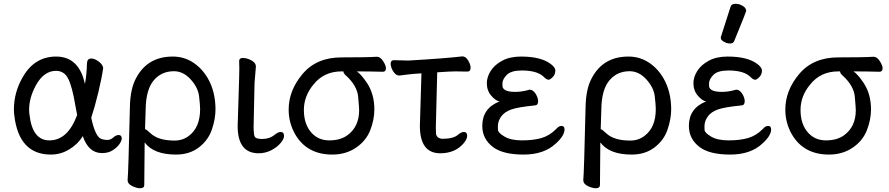

<svg xmlns="http://www.w3.org/2000/svg" viewBox="-20 -790 4679 1011"><path d="M240.2 -50.8Q336.4 -50.8 386.2 -184.1L376.5 -235.8Q360.4 -333 339.4 -375Q318.4 -417 275.4 -417Q210.4 -417 168.5 -339.8Q133.3 -274.9 133.3 -211.9Q133.3 -199.2 135.3 -186Q150.4 -50.8 240.2 -50.8ZM248 23.9Q79.1 23.9 55.2 -183.1Q53.2 -198.2 53.2 -212.9Q53.2 -303.2 99.1 -382.8Q161.1 -492.2 275.4 -492.2Q396 -492.2 427.2 -348.1Q436 -391.1 438 -458Q439.5 -481.9 461.4 -481.9Q478 -481.9 499.5 -466.1Q521 -450.2 523.4 -432.1Q516.1 -379.9 497.6 -303Q479 -226.1 460.4 -169.9Q480 -78.1 508.3 -61Q523.4 -53.2 546.4 -53.2Q562 -53.2 576.7 -66.2Q591.3 -79.1 604 -79.1Q621.1 -79.1 621.1 -61Q621.1 -48.8 608.6 -31Q596.2 -13.2 573.2 1.5Q550.3 16.1 517.1 16.1Q446.3 16.1 416 -73.2Q390.1 -30.8 344.7 -3.4Q299.3 23.9 248 23.9Z M898.9 -49.8Q942.9 -49.8 975.1 -75.2Q1033.7 -119.1 1033.7 -215.8Q1033.7 -236.8 1028.3 -283Q1022.9 -329.1 983.9 -372.1Q944.8 -415 896 -415Q830.1 -415 789.6 -366.9Q749 -318.8 747.1 -217.8L743.7 -109.9Q750 -109.9 772.9 -87.9Q814 -49.8 898.9 -49.8ZM717.8 201.2Q699.7 201.2 675.8 189.7Q651.9 178.2 651.9 158.2Q655.8 127 664.1 -229Q666 -324.2 697.8 -380.9Q757.8 -492.2 889.6 -492.2Q948.7 -492.2 996.3 -461.2Q1043.9 -430.2 1074.7 -377Q1114.7 -307.1 1114.7 -213.9Q1114.7 -164.1 1095.7 -107.9Q1076.7 -51.8 1027.3 -13.9Q978 23.9 906.7 23.9Q789.1 23.9 741.7 -40L739.7 184.1Q739.7 201.2 717.8 201.2Z M1342.3 17.1Q1231.4 17.1 1231.4 -126L1235.4 -253.9Q1240.2 -397 1240.2 -429.2L1239.3 -470.2Q1241.2 -484.9 1258.3 -484.9Q1270.5 -484.9 1286.6 -480Q1324.2 -465.8 1326.7 -444.8L1327.6 -441.9L1320.3 -353L1315.4 -122.1Q1315.4 -104 1317.4 -85Q1319.3 -65.9 1331.8 -62Q1344.2 -58.1 1358.4 -58.1Q1400.4 -58.1 1427.2 -81.1Q1445.3 -95.2 1457.5 -95.2Q1475.6 -95.2 1475.6 -74.2Q1475.6 -58.1 1457 -36.1Q1438.5 -14.2 1407.5 1.5Q1376.5 17.1 1342.3 17.1Z M1807.1 -76.2Q1871.1 -121.1 1871.1 -210Q1871.1 -221.2 1866 -280Q1860.8 -338.9 1800.8 -393.1Q1789.1 -402.8 1788.1 -414.1H1778.8Q1686 -414.1 1630.9 -345.2Q1580.1 -284.2 1580.1 -210.9Q1580.1 -133.8 1622.1 -88.9Q1658.2 -50.8 1714.1 -50.8Q1770 -50.8 1807.1 -76.2ZM1730 23.9Q1596.2 23.9 1534.2 -83Q1500 -143.1 1500 -212.9Q1500 -314 1573.5 -400.9Q1647 -487.8 1777.8 -487.8Q1914.1 -487.8 1964.8 -491.2Q1982.9 -491.2 1997.6 -468Q2012.2 -444.8 2012.2 -431.2Q2012.2 -412.1 1996.1 -412.1Q1929.2 -414.1 1858.9 -414.1Q1881.8 -398.9 1913.1 -352.1Q1951.2 -293.9 1951.2 -213.9Q1951.2 -159.2 1929.2 -103.5Q1907.2 -47.9 1854 -12Q1800.8 23.9 1730 23.9Z M2298.3 17.1Q2190.9 17.1 2190.9 -127L2199.2 -403.8Q2147.9 -400.9 2121.1 -397Q2094.2 -393.1 2082 -392.1Q2064.9 -392.1 2051 -413.6Q2037.1 -435.1 2037.1 -454.1Q2037.1 -473.1 2054.2 -473.1L2131.3 -471.2Q2331.1 -482.9 2415 -493.2Q2432.1 -493.2 2445.1 -471.7Q2458 -450.2 2458 -433.1Q2458 -413.1 2440.9 -413.1L2376 -414.1Q2354 -414.1 2282.2 -409.2L2274.9 -118.2L2275.9 -85.9Q2279.3 -62 2308.1 -59.1Q2369.1 -59.1 2392.1 -81.1Q2410.2 -95.2 2421.9 -95.2Q2439.9 -95.2 2439.9 -74.2Q2439.9 -58.1 2421.9 -36.1Q2377 17.1 2298.3 17.1Z M2737.3 23.9Q2629.4 23.9 2576.7 -15.1Q2519.5 -58.1 2519.5 -127Q2519.5 -220.2 2610.4 -255.9Q2590.3 -258.8 2566.9 -285.9Q2543.5 -313 2543.5 -352.1Q2543.5 -383.8 2563.5 -416Q2583.5 -448.2 2624 -470.2Q2664.6 -492.2 2723.6 -492.2Q2829.6 -492.2 2881.3 -452.1Q2904.3 -434.1 2904.3 -418.9Q2904.3 -397.9 2890.4 -384Q2876.5 -370.1 2868.7 -370.1Q2858.4 -370.1 2843.8 -384.8Q2809.6 -418.9 2727.5 -418.9Q2671.4 -418.9 2648.4 -395.5Q2625.5 -372.1 2625.5 -350.1Q2625.5 -348.1 2626 -335.7Q2626.5 -323.2 2642.1 -314.7Q2657.7 -306.2 2693.6 -306.2Q2729.5 -306.2 2768.6 -317.9Q2786.6 -317.9 2800 -296.9Q2813.5 -275.9 2813.5 -256.8Q2813.5 -235.8 2796.4 -234.9Q2706.5 -226.1 2671.1 -213.1Q2635.7 -200.2 2618.7 -176Q2601.6 -151.9 2601.6 -125Q2601.6 -122.1 2602.1 -106.4Q2602.5 -90.8 2636.5 -70.8Q2670.4 -50.8 2728.5 -50.8Q2787.6 -50.8 2830.6 -63Q2873.5 -75.2 2908.7 -110.8Q2922.4 -127 2936.5 -127Q2952.6 -127 2952.6 -108.9Q2952.6 -75.2 2906.7 -34.2Q2844.7 23.9 2737.3 23.9Z M3298.3 -49.8Q3342.3 -49.8 3374.5 -75.2Q3433.1 -119.1 3433.1 -215.8Q3433.1 -236.8 3427.7 -283Q3422.4 -329.1 3383.3 -372.1Q3344.2 -415 3295.4 -415Q3229.5 -415 3189 -366.9Q3148.4 -318.8 3146.5 -217.8L3143.1 -109.9Q3149.4 -109.9 3172.4 -87.9Q3213.4 -49.8 3298.3 -49.8ZM3117.2 201.2Q3099.1 201.2 3075.2 189.7Q3051.3 178.2 3051.3 158.2Q3055.2 127 3063.5 -229Q3065.4 -324.2 3097.2 -380.9Q3157.2 -492.2 3289.1 -492.2Q3348.1 -492.2 3395.8 -461.2Q3443.4 -430.2 3474.1 -377Q3514.2 -307.1 3514.2 -213.9Q3514.2 -164.1 3495.1 -107.9Q3476.1 -51.8 3426.8 -13.9Q3377.4 23.9 3306.2 23.9Q3188.5 23.9 3141.1 -40L3139.2 184.1Q3139.2 201.2 3117.2 201.2Z M3825.2 23.9Q3717.3 23.9 3664.6 -15.1Q3607.4 -58.1 3607.4 -127Q3607.4 -220.2 3698.2 -255.9Q3678.2 -258.8 3654.8 -285.9Q3631.3 -313 3631.3 -352.1Q3631.3 -383.8 3651.4 -416Q3671.4 -448.2 3711.9 -470.2Q3752.4 -492.2 3811.5 -492.2Q3917.5 -492.2 3969.2 -452.1Q3992.2 -434.1 3992.2 -418.9Q3992.2 -397.9 3978.3 -384Q3964.4 -370.1 3956.5 -370.1Q3946.3 -370.1 3931.6 -384.8Q3897.5 -418.9 3815.4 -418.9Q3759.3 -418.9 3736.3 -395.5Q3713.4 -372.1 3713.4 -350.1Q3713.4 -348.1 3713.9 -335.7Q3714.4 -323.2 3730 -314.7Q3745.6 -306.2 3781.5 -306.2Q3817.4 -306.2 3856.4 -317.9Q3874.5 -317.9 3887.9 -296.9Q3901.4 -275.9 3901.4 -256.8Q3901.4 -235.8 3884.3 -234.9Q3794.4 -226.1 3759 -213.1Q3723.6 -200.2 3706.5 -176Q3689.5 -151.9 3689.5 -125Q3689.5 -122.1 3689.9 -106.4Q3690.4 -90.8 3724.4 -70.8Q3758.3 -50.8 3816.4 -50.8Q3875.5 -50.8 3918.5 -63Q3961.4 -75.2 3996.6 -110.8Q4010.3 -127 4024.4 -127Q4040.5 -127 4040.5 -108.9Q4040.5 -75.2 3994.6 -34.2Q3932.6 23.9 3825.2 23.9ZM3824.2 -561Q3808.6 -561 3792 -570.1Q3775.4 -579.1 3775.4 -589.8Q3775.4 -598.1 3777.3 -600.1L3826.7 -753.9Q3830.6 -770 3853.5 -770Q3872.6 -770 3890.9 -759Q3909.2 -748 3909.2 -731.9Q3909.2 -728 3846.2 -574.2Q3841.3 -561 3824.2 -561Z M4422.4 -76.2Q4486.3 -121.1 4486.3 -210Q4486.3 -221.2 4481.2 -280Q4476.1 -338.9 4416 -393.1Q4404.3 -402.8 4403.3 -414.1H4394Q4301.3 -414.1 4246.1 -345.2Q4195.3 -284.2 4195.3 -210.9Q4195.3 -133.8 4237.3 -88.9Q4273.4 -50.8 4329.3 -50.8Q4385.3 -50.8 4422.4 -76.2ZM4345.2 23.9Q4211.4 23.9 4149.4 -83Q4115.2 -143.1 4115.2 -212.9Q4115.2 -314 4188.7 -400.9Q4262.2 -487.8 4393.1 -487.8Q4529.3 -487.8 4580.1 -491.2Q4598.1 -491.2 4612.8 -468Q4627.4 -444.8 4627.4 -431.2Q4627.4 -412.1 4611.3 -412.1Q4544.4 -414.1 4474.1 -414.1Q4497.1 -398.9 4528.3 -352.1Q4566.4 -293.9 4566.4 -213.9Q4566.4 -159.2 4544.4 -103.5Q4522.5 -47.9 4469.2 -12Q4416 23.9 4345.2 23.9Z"/></svg>

Font: LXGW WenKai GB Screen
Style: Regular
Weight: 400
Designer: LXGW / Fontworks Inc.
Foundry: LXGW / Fontworks Inc.
Version: Version 1.321;February 19, 2024;FontCreator 14.0.0.2901 64-b